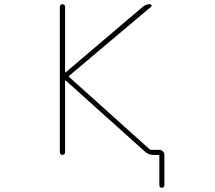

<svg xmlns="http://www.w3.org/2000/svg" viewBox="-20 -773 1040 929"><path d="M751 124V-18.6Q751 -23.4 746.1 -23.4H722.7Q698.2 -23.4 680.7 -40L298.8 -382.8Q297.9 -383.8 296.4 -383.3Q294.9 -382.8 294.9 -380.9V-36.1Q294.9 -31.2 291.5 -27.3Q288.1 -23.4 282.7 -23.4Q277.3 -23.4 273.4 -27.3Q269.5 -31.2 269.5 -36.1V-740.2Q269.5 -745.1 273.4 -749Q277.3 -752.9 282.7 -752.9Q288.1 -752.9 291.5 -749Q294.9 -745.1 294.9 -740.2V-424.8Q294.9 -420.9 298.8 -423.8L670.9 -740.2Q686.5 -752.9 706.1 -752.9Q710.9 -752.9 712.9 -748Q714.8 -743.2 710.9 -740.2L314.5 -406.2Q311.5 -403.3 314.5 -400.4L704.1 -50.8Q707 -47.9 711.9 -47.9H751Q760.7 -47.9 768.1 -40.5Q775.4 -33.2 775.4 -23.4V124Q775.4 128.9 771.5 132.3Q767.6 135.7 762.7 135.7Q757.8 135.7 754.4 132.3Q751 128.9 751 124Z"/></svg>

Font: Rounded-X Mgen+ 1m thin
Style: Regular
Weight: 100
Designer: [Source Han Sans]
Ryoko NISHIZUKA  (kana & ideographs); Paul D. Hunt (Latin, Greek & Cyrillic); Wenlong ZHANG  (bopomofo
Version: Version 1.059.20150602